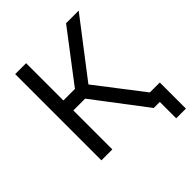

<svg xmlns="http://www.w3.org/2000/svg" viewBox="-231 -846 1118 1118"><g transform="rotate(-45 328.0 -287.5)"><path d="M566 135V0H516L272 -321H175V0H85V-710H175V-403H270L504 -710H608L344 -366L564 -80H646V135Z"/></g></svg>

Font: Rising Sun
Style: Regular
Weight: 400
Designer: Matt McInerney, Pablo Impallari, Rodrigo Fuenzalida (Raleway font), Stephen Hutchings (Greek), Cristiano Sobral (main ch
Foundry: The Rising Sun Project Authors
Version: Version 4.327; ttfautohint (v1.8.4.7-5d5b-dirty)